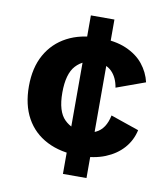

<svg xmlns="http://www.w3.org/2000/svg" viewBox="-80 -667 729 835"><g transform="rotate(10 285.0 -250.0)"><path d="M311 10Q227 10 166.5 -21Q106 -52 74 -110Q42 -168 42 -250Q42 -332 74.5 -390Q107 -448 166 -479Q225 -510 305 -510Q378 -510 426.5 -489Q475 -468 503 -433Q531 -398 541 -355L414 -309Q407 -353 381.5 -378.5Q356 -404 312 -404Q257 -404 223.5 -367.5Q190 -331 190 -248Q190 -165 225 -130.5Q260 -96 312 -96Q342 -96 363.5 -106Q385 -116 398.5 -136.5Q412 -157 418 -187L543 -144Q533 -98 502.5 -63.5Q472 -29 424 -9.5Q376 10 311 10ZM254 100V-600H358V100Z"/></g></svg>

Font: Kantumruy Pro
Style: Bold
Weight: 700
Version: Version 1.002